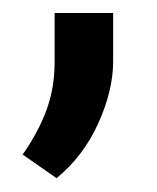

<svg xmlns="http://www.w3.org/2000/svg" viewBox="-20 -127 237 290"><path d="M150.9 -107.4V-34.7Q150.9 9.8 128.4 59.3Q106 108.9 65.4 142.1L14.2 106.4Q37.1 74.2 49.8 40.3Q62.5 6.3 62.5 -33.2V-107.4Z"/></svg>

Font: RobotoDEMO
Style: Regular
Weight: 400
Designer: Christian Robertson
Foundry: Google
Version: Version 2.136